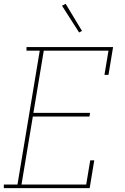

<svg xmlns="http://www.w3.org/2000/svg" viewBox="-30 -980 650 1000"><path d="M-10 0V-19H61L177 -716H108V-735H559L535 -590H514L535 -716H198L144 -392H439L436 -373H141L82 -19H419L440 -145H461L437 0ZM382 -811 293 -950 312 -960 397 -819Z"/></svg>

Font: Iosevka Etoile Thin Oblique
Style: Regular
Weight: 100
Italic angle: -9°
Designer: Belleve Invis
Foundry: Belleve Invis
Version: Version 15.5.2; ttfautohint (v1.8.4)